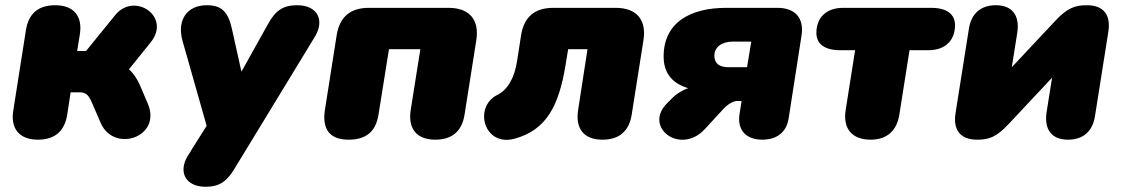

<svg xmlns="http://www.w3.org/2000/svg" viewBox="-20 -524 4286 734"><path d="M125 10C189 10 227 -22 237 -86L250 -171H286C307 -171 318 -161 329 -137L365 -54C415 62 600 1 545 -128L515 -198C506 -219 492 -242 473 -259L556 -362C636 -461 494 -556 421 -467L309 -329H275L285 -391C297 -463 261 -504 191 -504C127 -504 89 -473 79 -408L31 -103C19 -31 55 10 125 10Z M766 190C820 190 848 169 879 117C882 111 886 106 889 100L899 84L1184 -384C1222 -447 1194 -504 1116 -504C1062 -504 1033 -484 1004 -431L903 -250L867 -412C852 -481 826 -504 770 -504C696 -504 655 -448 678 -367L770 -43L715 44L708 56L699 70C660 132 688 190 766 190Z M1312 10C1381 10 1417 -22 1427 -86L1467 -336H1587L1550 -103C1539 -31 1574 10 1644 10C1708 10 1746 -22 1756 -86L1801 -371C1813 -449 1774 -494 1695 -494H1390C1319 -494 1278 -459 1267 -389L1222 -103C1211 -31 1240 10 1312 10Z M2283 10C2347 10 2385 -22 2395 -86L2440 -371C2452 -449 2413 -494 2334 -494H2095C2024 -494 1983 -459 1972 -389L1957 -292C1947 -226 1921 -181 1881 -161C1789 -115 1830 39 1948 6C2067 -27 2116 -116 2142 -275L2152 -336H2226L2190 -103C2179 -31 2213 10 2283 10Z M2894 10C2949 10 2987 -18 2995 -72L3044 -387C3055 -455 3020 -494 2952 -494H2756C2616 -494 2517 -436 2517 -308C2517 -247 2548 -205 2611 -187C2587 -179 2565 -164 2553 -152L2530 -129C2438 -37 2582 71 2675 -31L2745 -107C2763 -127 2785 -138 2798 -138H2815L2807 -87C2798 -26 2833 10 2894 10ZM2766 -267C2730 -267 2711 -281 2711 -311C2711 -343 2738 -365 2782 -365H2852L2836 -267Z M3309 10C3368 10 3408 -22 3418 -85L3457 -332H3529C3592 -332 3631 -368 3631 -428C3631 -470 3599 -494 3540 -494H3203C3140 -494 3101 -458 3101 -398C3101 -356 3133 -332 3192 -332H3249L3213 -104C3202 -35 3234 10 3309 10Z M3715 10C3760 10 3789 1 3837 -51L4002 -227L3981 -95C3971 -28 4001 10 4063 10C4121 10 4157 -22 4166 -80L4217 -402C4227 -465 4201 -504 4135 -504C4091 -504 4061 -495 4013 -443L3848 -267L3869 -399C3879 -466 3849 -504 3787 -504C3729 -504 3693 -472 3684 -414L3633 -92C3623 -30 3649 10 3715 10Z"/></svg>

Font: SN Pro Black
Style: Italic
Weight: 900
Italic angle: -9°
Designer: Tobias Whetton
Foundry: Supernotes
Version: Version 1.001;Glyphs 3.2 (3249)